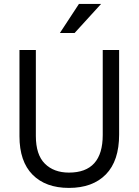

<svg xmlns="http://www.w3.org/2000/svg" viewBox="-20 -921 685 949"><path d="M487.8 -253.9Q487.8 -67.9 320.8 -67.9Q246.1 -67.9 201.7 -112.1Q157.2 -156.2 157.2 -249V-673.8H76.2V-248Q76.2 -123 140.9 -57.6Q205.6 7.8 320.8 7.8Q438 7.8 503.4 -59.1Q568.8 -126 568.8 -255.9V-673.8H487.8ZM370.1 -901.4 275.9 -757.8H348.6L479.5 -901.4Z"/></svg>

Font: FAU Chimera
Style: Regular
Weight: 400
Version: Version 1.002;hotconv 1.0.117;makeotfexe 2.5.65602